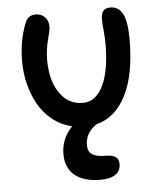

<svg xmlns="http://www.w3.org/2000/svg" viewBox="-53 -559 703 842"><g transform="rotate(-5 298.5 -138.5)"><path d="M357.9 235.8Q281.7 235.8 242.4 202.9Q203.1 169.9 203.1 109.9Q203.1 41.5 252 -8.8Q203.6 -20 165.5 -50.5Q127.4 -81.1 104.5 -123Q81.5 -165 69.8 -212.6Q58.1 -260.3 58.1 -310.1Q58.1 -402.8 87.9 -477.1Q100.1 -511.2 134.8 -511.2Q159.7 -511.2 175.3 -495.1Q190.9 -479 190.9 -453.1Q190.9 -437.5 179.4 -395Q168 -352.5 168 -308.1Q168 -217.3 206.1 -162.1Q244.1 -106.9 308.1 -106.9Q365.7 -106.9 397.5 -173.3Q429.2 -239.7 429.2 -356Q429.2 -384.3 426 -416.7Q422.9 -449.2 422.9 -462.9Q422.9 -488.3 432.1 -500.7Q441.4 -513.2 463.9 -513.2Q499.5 -513.2 517.8 -479.7Q536.1 -446.3 536.1 -367.2Q536.1 -211.9 489.5 -120.6Q442.9 -29.3 359.9 -8.8Q309.1 24.9 309.1 80.1Q309.1 106.9 326.9 119.9Q344.7 132.8 388.2 132.8Q444.8 132.8 444.8 172.9Q444.8 204.6 421.6 220.2Q398.4 235.8 357.9 235.8Z"/></g></svg>

Font: Shantell Sans Bouncy
Style: Regular
Weight: 500
Designer: Stephen Nixon, Anya Danilova, Shantell Martin
Foundry: Arrow Type
Version: Version 1.006;[9816181b4]